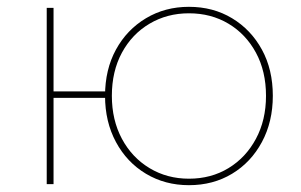

<svg xmlns="http://www.w3.org/2000/svg" viewBox="-20 -540 883 563"><path d="M534 3Q464 3 408 -30.5Q352 -64 320 -123.5Q288 -183 288 -259Q288 -336 320 -394.5Q352 -453 408 -486.5Q464 -520 534 -520Q605 -520 660.5 -486.5Q716 -453 748 -394.5Q780 -336 780 -259Q780 -183 748 -123.5Q716 -64 660.5 -30.5Q605 3 534 3ZM117 0V-517H137V-272H298V-253H137V0ZM534 -16Q599 -16 650 -47Q701 -78 730.5 -133Q760 -188 760 -259Q760 -331 730.5 -385.5Q701 -440 650 -470.5Q599 -501 534 -501Q470 -501 418.5 -470.5Q367 -440 337.5 -385.5Q308 -331 308 -259Q308 -188 337.5 -133Q367 -78 418.5 -47Q470 -16 534 -16Z"/></svg>

Font: Montserrat Thin
Style: Regular
Weight: 100
Designer: Julieta Ulanovsky
Foundry: Julieta Ulanovsky
Version: Version 9.000